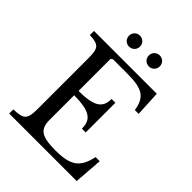

<svg xmlns="http://www.w3.org/2000/svg" viewBox="-261 -1104 1249 1249"><g transform="rotate(45 363.0 -480.0)"><path d="M260 -423V-710C260 -720 266 -727 277 -727H404C540 -727 591 -700 607 -594H642L633 -770H55V-732C141 -728 155 -711 155 -618V-152C155 -58 139 -41 45 -38V0H666L681 -197H643C617 -79 567 -43 426 -43C300 -43 260 -70 260 -157V-383C410 -382 449 -345 449 -265H484V-538H449C449 -457 404 -423 260 -423ZM238 -910C238 -881 260 -859 288 -859C317 -859 339 -881 339 -910C339 -938 317 -960 288 -960C260 -960 238 -938 238 -910ZM420 -910C420 -881 442 -859 471 -859C499 -859 521 -881 521 -910C521 -938 499 -960 471 -960C442 -960 420 -938 420 -910Z"/></g></svg>

Font: Libre Baskerville
Style: Regular
Weight: 400
Designer: Pablo Impallari, Rodrigo Fuenzalida
Foundry: Pablo Impallari, Rodrigo Fuenzalida
Version: Version 1.051;Glyphs 3.2.3 (3260)